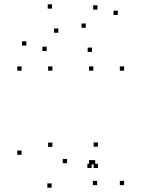

<svg xmlns="http://www.w3.org/2000/svg" viewBox="-20 -854 660 896"><path d="M424.2 -86.7V-106.7H404.2V-86.7ZM433.3 10V-10H413.3V10ZM559.2 10V-10H539.2V10ZM559.2 -524.2V-544.2H539.2V-524.2ZM415.5 -524.2V-544.2H395.5V-524.2ZM415.5 -86.7V-106.7H395.5V-86.7ZM80.8 -131.5V-151.5H60.8V-131.5ZM220.9 21.9V1.9H200.9V21.9ZM407.8 -69.9V-89.9H387.8V-69.9ZM437 -69.9V-89.9H417V-69.9ZM437 -169.4V-189.4H417V-169.4ZM293 -92.3V-112.3H273V-92.3ZM224.5 -168.6V-188.6H204.5V-168.6ZM224.5 -524.2V-544.2H204.5V-524.2ZM80.8 -524.2V-544.2H60.8V-524.2ZM102.8 -641.3V-661.3H82.8V-641.3ZM197.8 -616.2V-636.2H177.8V-616.2ZM252.2 -701.2V-721.2H232.2V-701.2ZM409.2 -611.8V-631.8H389.2V-611.8ZM529.8 -784.2V-804.2H509.8V-784.2ZM434.8 -809.4V-829.4H414.8V-809.4ZM380.4 -724.3V-744.3H360.4V-724.3ZM222.8 -813.8V-833.8H202.8V-813.8Z"/></svg>

Font: Monaspace Neon Dots Var
Style: Regular
Weight: 400
Designer: Riley Cran and the Lettermatic Team
Version: Version 1.100 (Monaspace Neon Dots)